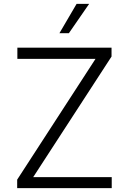

<svg xmlns="http://www.w3.org/2000/svg" viewBox="-20 -975 666 995"><path d="M69 0H559V-57H152L558 -682V-728H70V-670H475L69 -44ZM288 -803H337L442 -955H377Z"/></svg>

Font: Wafeq Light
Style: Regular
Weight: 300
Designer: Rasmus Andersson & Azza Alameddine
Foundry: Google & TypeTogether
Version: Version 3.000;January 28, 2025;FontCreator 15.0.0.3014 64-bi